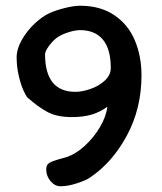

<svg xmlns="http://www.w3.org/2000/svg" viewBox="-20 -646 563 669"><path d="M354 -274Q326 -254 297 -246Q268 -238 230 -238Q179 -238 146 -255.5Q113 -273 76 -306Q70 -312 61 -332.5Q52 -353 45 -383.5Q38 -414 38 -446Q38 -475 56 -507Q74 -539 101.5 -564.5Q129 -590 154 -601Q177 -611 207.5 -618.5Q238 -626 259 -626Q330 -626 378.5 -593Q427 -560 450 -505Q473 -450 473 -383Q473 -268 422 -173.5Q371 -79 293 -27Q280 -18 248.5 -7.5Q217 3 191 3Q171 3 156 -15Q141 -33 141 -56Q141 -72 152 -78.5Q163 -85 188 -92L210 -98Q244 -109 275.5 -138Q307 -167 328.5 -203.5Q350 -240 354 -274ZM185 -519Q168 -509 152.5 -488.5Q137 -468 137 -457Q137 -326 243 -326Q267 -326 296.5 -336.5Q326 -347 346 -366Q366 -385 366 -409Q366 -475 338.5 -508Q311 -541 259 -541Q243 -541 221.5 -534.5Q200 -528 185 -519Z"/></svg>

Font: Itim
Style: Regular
Weight: 400
Designer: Suppakit Chalermlarp
Version: Version 1.002g